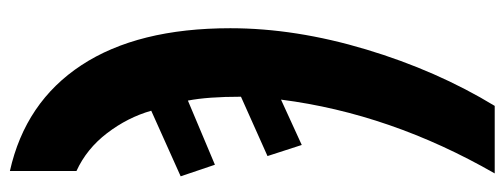

<svg xmlns="http://www.w3.org/2000/svg" viewBox="-344 -462 1045 398"><g transform="rotate(-90 179.0 -262.5)"><path d="M172 -203 78 -160 55 -231 178 -286Q178 -355 170 -396L37 -340L13 -411L149 -472Q135 -521 102.5 -563.5Q70 -606 24 -627V-765Q167 -733 243.5 -616.5Q320 -500 320 -308Q320 -173 276 -26.5Q232 120 159 240H19Q143 24 172 -203Z"/></g></svg>

Font: Noto Sans Display Ex Bold Cond
Style: Italic
Weight: 800
Width: 3
Italic angle: -12°
Designer: Monotype Design team
Foundry: Monotype Imaging Inc.
Version: Version 1.000